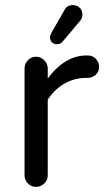

<svg xmlns="http://www.w3.org/2000/svg" viewBox="-20 -726 414 752"><path d="M175.8 -580.1Q175.8 -587.9 182.6 -599.6L232.4 -686.5Q242.2 -706.1 265.6 -706.1Q281.2 -706.1 292 -695.8Q302.7 -685.5 302.7 -668.9Q302.7 -653.3 293 -643.6L225.6 -563.5Q216.8 -552.7 203.1 -552.7Q191.4 -552.7 183.6 -560.1Q175.8 -567.4 175.8 -580.1ZM76.2 -39.1V-458Q76.2 -476.6 89.4 -490.2Q102.5 -503.9 121.1 -503.9Q139.6 -503.9 153.3 -490.2Q167 -476.6 167 -458V-418.9Q234.4 -508.8 319.3 -508.8H324.2Q342.8 -508.8 355.5 -495.6Q368.2 -482.4 368.2 -463.9Q368.2 -445.3 355 -433.1Q341.8 -420.9 322.3 -420.9H317.4Q271.5 -420.9 232.9 -398.9Q194.3 -377 167 -335.9V-39.1Q167 -20.5 153.3 -7.3Q139.6 5.9 121.1 5.9Q102.5 5.9 89.4 -7.3Q76.2 -20.5 76.2 -39.1Z"/></svg>

Font: FakePearl
Style: Regular
Weight: 400
Version: Version 1.2